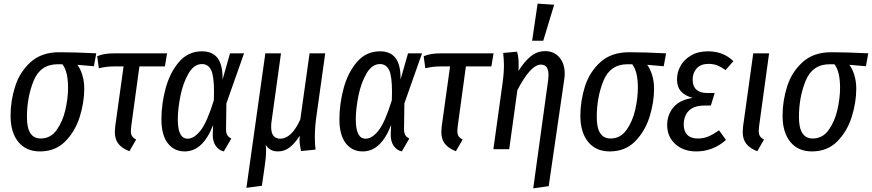

<svg xmlns="http://www.w3.org/2000/svg" viewBox="-20 -820 4791 1055"><path d="M38 -184Q38 -265 63 -344.5Q88 -424 148 -478.5Q208 -533 306 -533Q389 -533 509 -527L496 -456L405 -464Q422 -442 432.5 -407Q443 -372 443 -333Q443 -257 418 -177.5Q393 -98 338.5 -43Q284 12 200 12Q123 12 80.5 -40.5Q38 -93 38 -184ZM354 -338Q354 -427 323 -467H297Q202 -467 165 -376.5Q128 -286 128 -176Q128 -59 204 -59Q258 -59 291.5 -106Q325 -153 339.5 -217.5Q354 -282 354 -338Z M701 -126Q699 -106 699 -101Q699 -83 705.5 -72.5Q712 -62 728 -53L691 11Q650 -5 630.5 -30Q611 -55 611 -95Q611 -103 613 -125L659 -455H604Q566 -455 523 -445L514 -511Q549 -527 610 -527H898L886 -455H746Z M1203 -383 1244 -527H1321L1224 -252L1222 -110Q1222 -90 1228.5 -78.5Q1235 -67 1251 -59L1210 12Q1182 6 1165 -19Q1148 -44 1149 -84L1151 -133Q1095 12 995 12Q936 12 901.5 -33.5Q867 -79 867 -164Q867 -250 890.5 -336Q914 -422 964 -480Q1014 -538 1090 -538Q1147 -538 1175.5 -501Q1204 -464 1203 -383ZM957 -163Q957 -58 1011 -58Q1047 -58 1082.5 -103.5Q1118 -149 1155 -269Q1156 -286 1156 -315Q1156 -402 1140 -435Q1124 -468 1090 -468Q1046 -468 1016 -416.5Q986 -365 971.5 -293.5Q957 -222 957 -163Z M1710 -66Q1710 -25 1714 2L1634 10Q1626 -26 1626 -53Q1626 -67 1627 -74Q1600 -32 1571.5 -10Q1543 12 1507 12Q1484 12 1468 3Q1452 -6 1440 -24Q1442 -6 1442 8Q1442 46 1434 97L1419 201L1334 212L1438 -527H1524L1472 -152Q1470 -141 1470 -122Q1470 -58 1520 -58Q1582 -58 1630 -163L1681 -527H1767L1718 -177Q1710 -120 1710 -66Z M2181 -383 2222 -527H2299L2202 -252L2200 -110Q2200 -90 2206.5 -78.5Q2213 -67 2229 -59L2188 12Q2160 6 2143 -19Q2126 -44 2127 -84L2129 -133Q2073 12 1973 12Q1914 12 1879.5 -33.5Q1845 -79 1845 -164Q1845 -250 1868.5 -336Q1892 -422 1942 -480Q1992 -538 2068 -538Q2125 -538 2153.5 -501Q2182 -464 2181 -383ZM1935 -163Q1935 -58 1989 -58Q2025 -58 2060.5 -103.5Q2096 -149 2133 -269Q2134 -286 2134 -315Q2134 -402 2118 -435Q2102 -468 2068 -468Q2024 -468 1994 -416.5Q1964 -365 1949.5 -293.5Q1935 -222 1935 -163Z M2495 -126Q2493 -106 2493 -101Q2493 -83 2499.5 -72.5Q2506 -62 2522 -53L2485 11Q2444 -5 2424.5 -30Q2405 -55 2405 -95Q2405 -103 2407 -125L2453 -455H2398Q2360 -455 2317 -445L2308 -511Q2343 -527 2404 -527H2692L2680 -455H2540Z M2992 -380Q2994 -400 2994 -407Q2994 -465 2952 -465Q2896 -465 2823 -325L2778 0H2691L2741 -360Q2749 -415 2749 -462Q2749 -487 2745 -529L2821 -536Q2830 -507 2830 -464Q2830 -443 2829 -431Q2863 -484 2897.5 -511.5Q2932 -539 2976 -539Q3024 -539 3053.5 -505Q3083 -471 3083 -414Q3083 -399 3080 -381L2995 203L2910 215ZM3025 -794 2965 -596H2904L2934 -800Z M3169 -184Q3169 -265 3194 -344.5Q3219 -424 3279 -478.5Q3339 -533 3437 -533Q3520 -533 3640 -527L3627 -456L3536 -464Q3553 -442 3563.5 -407Q3574 -372 3574 -333Q3574 -257 3549 -177.5Q3524 -98 3469.5 -43Q3415 12 3331 12Q3254 12 3211.5 -40.5Q3169 -93 3169 -184ZM3485 -338Q3485 -427 3454 -467H3428Q3333 -467 3296 -376.5Q3259 -286 3259 -176Q3259 -59 3335 -59Q3389 -59 3422.5 -106Q3456 -153 3470.5 -217.5Q3485 -282 3485 -338Z M3646 -133Q3646 -189 3680 -230Q3714 -271 3786 -282Q3743 -294 3721.5 -318.5Q3700 -343 3700 -384Q3700 -422 3719 -457Q3738 -492 3776.5 -515Q3815 -538 3871 -538Q3954 -538 4010 -484L3967 -435Q3943 -452 3922 -460.5Q3901 -469 3873 -469Q3831 -469 3808.5 -444.5Q3786 -420 3786 -383Q3786 -346 3806.5 -327.5Q3827 -309 3865 -309H3907L3886 -240H3852Q3793 -240 3765 -211.5Q3737 -183 3737 -135Q3737 -99 3756.5 -79Q3776 -59 3814 -59Q3846 -59 3872 -70Q3898 -81 3931 -104L3969 -51Q3898 12 3806 12Q3735 12 3690.5 -28.5Q3646 -69 3646 -133Z M4151 -126Q4149 -106 4149 -101Q4149 -83 4155.5 -72.5Q4162 -62 4178 -53L4141 11Q4100 -5 4080.5 -30Q4061 -55 4061 -95Q4061 -103 4063 -125L4119 -527H4206Z M4280 -184Q4280 -265 4305 -344.5Q4330 -424 4390 -478.5Q4450 -533 4548 -533Q4631 -533 4751 -527L4738 -456L4647 -464Q4664 -442 4674.5 -407Q4685 -372 4685 -333Q4685 -257 4660 -177.5Q4635 -98 4580.5 -43Q4526 12 4442 12Q4365 12 4322.5 -40.5Q4280 -93 4280 -184ZM4596 -338Q4596 -427 4565 -467H4539Q4444 -467 4407 -376.5Q4370 -286 4370 -176Q4370 -59 4446 -59Q4500 -59 4533.5 -106Q4567 -153 4581.5 -217.5Q4596 -282 4596 -338Z"/></svg>

Font: Fira Sans Compressed
Style: Italic
Weight: 400
Width: 1
Italic angle: -8°
Designer: bBox Type GmbH & Carrois Corporate GbR & Edenspiekermann AG
Foundry: bBox Type GmbH & Carrois Corporate GbR & Edenspiekermann AG
Version: Version 4.301